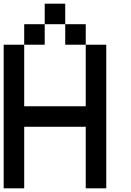

<svg xmlns="http://www.w3.org/2000/svg" viewBox="-20 -1020 707 1040"><path d="M111.1 -333.3V0H0V-777.8H111.1V-444.4H444.4V-777.8H555.6V0H444.4V-333.3ZM444.4 -777.8H333.3V-888.9H444.4ZM333.3 -888.9H222.2V-1000H333.3ZM222.2 -777.8H111.1V-888.9H222.2Z"/></svg>

Font: Pixeloid Sans
Style: Regular
Weight: 400
Designer: GGBotNet
Foundry: GGBotNet
Version: 0.5